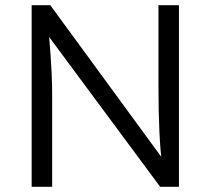

<svg xmlns="http://www.w3.org/2000/svg" viewBox="-20 -720 812 740"><path d="M102 0V-700H173.8L616.9 -94.6L605 -88.7Q601.3 -112.9 598.8 -142.7Q596.3 -172.4 594.5 -209.6Q592.7 -246.9 591.7 -292.2Q590.7 -337.4 590.7 -392.8V-700H669.7V0H597.3L154.8 -597.2L167.1 -606.5Q171.8 -552 174.6 -511.5Q177.4 -470.9 178.9 -441.2Q180.4 -411.5 180.7 -389.7Q181 -367.8 181 -351.4V0Z"/></svg>

Font: Lexend Medium
Style: Regular
Weight: 500
Designer: Bonnie Shaver-Troup, Thomas Jockin
Foundry: Lexend
Version: Version 1.005